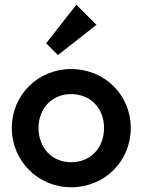

<svg xmlns="http://www.w3.org/2000/svg" viewBox="-20 -782 603 812"><path d="M281 10C423 10 533 -100 533 -241C533 -381 422 -490 281 -490C140 -490 30 -380 30 -241C30 -101 141 10 281 10ZM143 -241C143 -324 200 -384 281 -384C362 -384 420 -325 420 -241C420 -156 363 -96 281 -96C200 -96 143 -156 143 -241ZM175 -599 225 -549 388 -677 303 -762Z"/></svg>

Font: MV Cash Medium
Style: Regular
Weight: 500
Designer: Rodrigo Fuenzalida
Foundry: fragTYPE
Version: Version 1.100;Glyphs 3.1.2 (3151)